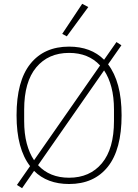

<svg xmlns="http://www.w3.org/2000/svg" viewBox="-20 -955 726 1009"><path d="M343 12Q228 12 159 -57L96 34L69 17L138 -82Q103 -127 85 -193.5Q67 -260 67 -349Q67 -529 139.5 -619.5Q212 -710 343 -710Q458 -710 527 -641L592 -734L618 -717L548 -617Q583 -571 601 -504.5Q619 -438 619 -349Q619 -169 546.5 -78.5Q474 12 343 12ZM107 -319Q107 -253 120.5 -201.5Q134 -150 159 -113L506 -611Q445 -677 343 -677Q234 -677 170.5 -601Q107 -525 107 -379ZM579 -379Q579 -445 565.5 -496.5Q552 -548 527 -585L180 -87Q241 -21 343 -21Q452 -21 515.5 -97Q579 -173 579 -319ZM331 -764 307 -777 412 -935 444 -918Z"/></svg>

Font: IBM Plex Sans ExtLt
Style: Regular
Weight: 200
Designer: Mike Abbink, Paul van der Laan, Pieter van Rosmalen
Foundry: Bold Monday
Version: Version 3.005